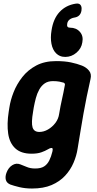

<svg xmlns="http://www.w3.org/2000/svg" viewBox="-20 -867 558 1103"><path d="M164 216Q124 216 91 208Q58 200 39 193Q18 184 13.5 166Q9 148 17 126Q28 96 50.5 82Q73 68 96 77Q113 83 133.5 92Q154 101 182 101Q215 101 233.5 89Q252 77 263 55Q274 33 281 4Q284 -9 282 -13.5Q280 -18 275 -17Q268 -17 254 -8.5Q240 0 217.5 8Q195 16 161 16Q101 16 68 -14.5Q35 -45 27 -99.5Q19 -154 30 -225L34 -250Q40 -291 58 -337Q76 -383 108 -424Q140 -465 188 -490.5Q236 -516 302 -516Q352 -516 387.5 -508.5Q423 -501 451 -490Q476 -480 491.5 -461Q507 -442 500 -413Q488 -360 478 -311Q468 -262 459.5 -214Q451 -166 443 -117Q435 -68 426 -14Q420 27 402.5 68Q385 109 354 142.5Q323 176 276.5 196Q230 216 164 216ZM206 -109Q231 -109 255.5 -123Q280 -137 298 -160.5Q316 -184 320 -214Q327 -257 336 -296.5Q345 -336 352 -375Q354 -382 352.5 -385.5Q351 -389 346 -392Q337 -395 321.5 -398Q306 -401 284 -401Q256 -401 237 -388Q218 -375 205.5 -352.5Q193 -330 186 -303.5Q179 -277 174 -250L170 -225Q159 -162 167 -135.5Q175 -109 206 -109ZM382 -708Q418 -708 439 -684Q460 -660 453 -624Q448 -589 419.5 -564.5Q391 -540 355 -540Q320 -540 300 -564.5Q280 -589 285 -624Q292 -660 319.5 -684Q347 -708 382 -708ZM355 -540Q323 -540 302.5 -560.5Q282 -581 275.5 -616Q269 -651 276 -692Q286 -759 322 -798Q358 -837 415 -846Q435 -849 443 -838Q451 -827 448 -808V-806Q442 -771 407 -766Q390 -763 379 -754Q368 -745 366 -730Q362 -708 382 -708Z"/></svg>

Font: Winky Sans SemiBold
Style: Italic
Weight: 600
Italic angle: -8.97852°
Designer: Simon Atzbach
Foundry: typofactur
Version: Version 1.205